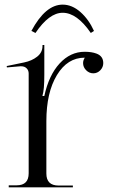

<svg xmlns="http://www.w3.org/2000/svg" viewBox="-20 -807 485 827"><path d="M115.2 -673.8Q175.8 -787.1 250 -787.1Q290 -787.1 326.2 -755.4Q362.3 -723.6 384.8 -673.8L371.1 -665Q311.5 -752 250 -752Q191.4 -752 132.8 -665ZM103.5 -60.5V-490.2Q103.5 -503.9 94.7 -512.7Q85.9 -521.5 71.3 -521.5Q69.3 -521.5 67.4 -521.5L9.8 -516.6L8.8 -522.5L84 -538.1Q117.2 -544.9 140.1 -563Q163.1 -581.1 163.1 -609.4V-613.3H170.9V-485.4Q170.9 -419.9 163.1 -395.5V-393.6H170.9Q190.4 -483.4 236.8 -533.7Q283.2 -584 344.7 -584Q375 -584 395.5 -576.2Q424.8 -565.4 424.8 -535.2Q424.8 -517.6 412.1 -504.4Q399.4 -491.2 381.8 -491.2Q364.3 -491.2 351.1 -504.4Q337.9 -517.6 337.9 -535.2Q337.9 -546.9 344.7 -557.6V-558.6Q270.5 -558.6 225.1 -483.4Q179.7 -408.2 179.7 -285.2V-59.6Q179.7 -7.8 232.4 -7.8H293.9V0H17.6V-8.8H51.8Q103.5 -8.8 103.5 -60.5Z"/></svg>

Font: FoglihtenNo07
Style: Regular
Weight: 500
Designer: gluk (gluksza@wp.pl)
Foundry: gluk (gluksza@wp.pl)
Version: Version 0.871